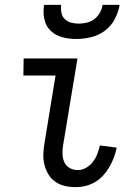

<svg xmlns="http://www.w3.org/2000/svg" viewBox="-20 -760 540 788"><path d="M290 8Q267 8 245.5 3Q224 -2 206.5 -14.5Q189 -27 178 -45.5Q167 -64 162 -85.5Q157 -107 158 -130Q159 -153 163 -175L208 -450H76L77 -520H298L239 -164Q236 -146 236.5 -128Q237 -110 244 -94.5Q251 -79 266 -70.5Q281 -62 299 -62Q317 -62 333.5 -71.5Q350 -81 361.5 -96Q373 -111 379.5 -128.5Q386 -146 390 -163L459 -154Q455 -134 447.5 -114Q440 -94 429.5 -75.5Q419 -57 404 -40.5Q389 -24 370.5 -13Q352 -2 331.5 3Q311 8 290 8ZM293 -600Q263 -600 235 -607.5Q207 -615 187.5 -634Q168 -653 162 -681.5Q156 -710 161 -740H231Q229 -724 232 -708Q235 -692 246 -681.5Q257 -671 272 -667Q287 -663 303 -663Q319 -663 336 -667Q353 -671 367 -681.5Q381 -692 390 -708Q399 -724 401 -740H471Q466 -710 451 -681.5Q436 -653 410.5 -634Q385 -615 354 -607.5Q323 -600 293 -600Z"/></svg>

Font: Iosevka
Style: Italic
Weight: 400
Italic angle: -9°
Monospace: yes
Designer: Belleve Invis
Foundry: Belleve Invis
Version: Version 32.5.0; ttfautohint (v1.8.4)